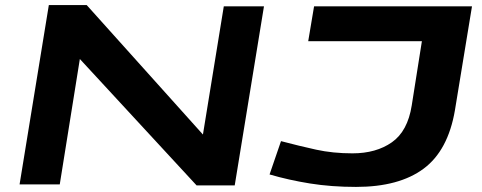

<svg xmlns="http://www.w3.org/2000/svg" viewBox="-20 -725 1896 755"><path d="M57 0 172 -705H321L778 -196L860 -700H1018L903 4H753L294 -493L215 0ZM1040 -39 1085 -170Q1157 -151 1223 -136.5Q1289 -122 1366 -122Q1459 -122 1521 -165.5Q1583 -209 1599 -310L1639 -563H1192L1215 -700H1836L1769 -292Q1742 -133 1645.5 -61.5Q1549 10 1380 10Q1283 10 1199 -3.5Q1115 -17 1040 -39Z"/></svg>

Font: Georama ExtraExtended SemiBold
Style: Italic
Weight: 600
Width: 8
Italic angle: -9°
Designer: Jean-Baptiste Levee
Foundry: Production Type
Version: Version 1.000